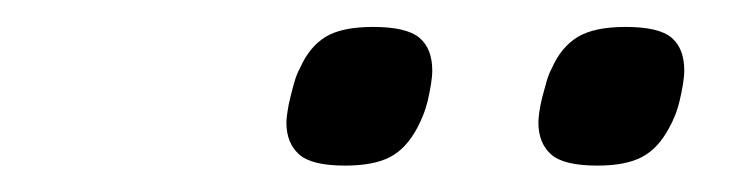

<svg xmlns="http://www.w3.org/2000/svg" viewBox="-20 -714 559 144"><path d="M304.2 -661.1Q304.2 -656.7 303.2 -650.6Q302.2 -644.5 300.8 -638.4Q299.3 -632.3 297.1 -627Q294.9 -621.6 293 -618.2Q284.7 -602.5 272.5 -596.2Q260.3 -589.8 238.8 -589.8Q213.4 -589.8 204.1 -598.4Q194.8 -606.9 194.8 -622.1Q194.8 -625 195.6 -630.1Q196.3 -635.3 197.8 -641.1Q199.2 -647 200.9 -652.8Q202.6 -658.7 205.1 -663.1Q211.9 -678.7 224.1 -686.3Q236.3 -693.8 259.8 -693.8Q284.7 -693.8 294.4 -685.8Q304.2 -677.7 304.2 -661.1ZM493.2 -661.1Q493.2 -656.7 492.2 -650.6Q491.2 -644.5 489.7 -638.4Q488.3 -632.3 486.1 -627Q483.9 -621.6 481.9 -618.2Q473.6 -602.5 461.4 -596.2Q449.2 -589.8 428.2 -589.8Q402.3 -589.8 393.1 -598.4Q383.8 -606.9 383.8 -622.1Q383.8 -625 384.5 -630.1Q385.3 -635.3 386.7 -641.1Q388.2 -647 389.9 -652.8Q391.6 -658.7 394 -663.1Q400.9 -678.7 413.3 -686.3Q425.8 -693.8 449.2 -693.8Q474.1 -693.8 483.6 -685.8Q493.2 -677.7 493.2 -661.1Z"/></svg>

Font: Clear Sans
Style: Italic
Weight: 400
Italic angle: -12°
Foundry: Intel Corporation
Version: Version 1.00